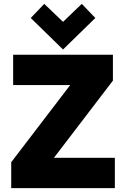

<svg xmlns="http://www.w3.org/2000/svg" viewBox="-20 -973 652 993"><path d="M38 0V-134L343 -533H48V-690H564V-556L259 -157H574V0ZM139 -880 209 -953 306 -860 403 -953 473 -880 306 -717Z"/></svg>

Font: Oxanium ExtraBold
Style: Regular
Weight: 800
Designer: Severin Meyer
Version: Version 2.000